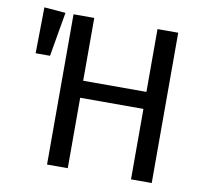

<svg xmlns="http://www.w3.org/2000/svg" viewBox="-78 -782 928 867"><g transform="rotate(10 386.0 -348.5)"><path d="M672 0H577V-323H287V0H192V-689H287V-401H577V-689H672ZM120 -486H54L57 -697L155 -689Z"/></g></svg>

Font: Trujillo
Style: Regular
Weight: 400
Designer: Fira Sans original fonts by bBox Type GmbH, Carrois Corporate GbR, & Edenspiekermann AG / Changes by Cristiano Sobral
Foundry: Fira Sans original fonts by bBox Type GmbH, Carrois Corporate GbR, & Edenspiekermann AG / Changes by Cristiano Sobral
Version: Version 4.301;October 17, 2021;FontCreator 14.0.0.2814 64-bi